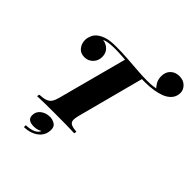

<svg xmlns="http://www.w3.org/2000/svg" viewBox="-297 -1063 1481 1481"><g transform="rotate(45 444.0 -322.5)"><path d="M790 -886Q835 -886 861.5 -859.5Q888 -833 888 -800Q888 -763 866.5 -735.5Q845 -708 804 -691Q771 -678 727.5 -671Q684 -664 631 -664Q598 -664 555 -667Q512 -670 464.5 -674Q417 -678 371.5 -681Q326 -684 290 -684Q254 -684 224.5 -680Q195 -676 176 -667Q214 -662 239.5 -636.5Q265 -611 265 -570Q265 -527 237 -498.5Q209 -470 168 -470Q125 -470 101.5 -499.5Q78 -529 78 -567Q78 -594 93 -625.5Q108 -657 151 -678Q175 -690 200.5 -695Q226 -700 248.5 -701Q271 -702 285 -702Q348 -702 411 -697.5Q474 -693 533 -688.5Q592 -684 641 -684Q676 -684 699.5 -687Q723 -690 742 -694L739 -685Q721 -699 706 -725Q691 -751 691 -786Q691 -832 719 -859Q747 -886 790 -886ZM406 -687Q406 -687 426 -685.5Q446 -684 475.5 -682Q505 -680 534.5 -678Q564 -676 584 -674.5Q604 -673 604 -673L457 -116Q448 -81 451 -61Q454 -41 473.5 -32Q493 -23 532 -20L528 0Q493 -2 436.5 -2.5Q380 -3 319 -3Q261 -3 208 -2.5Q155 -2 123 0L127 -20Q169 -22 193.5 -30.5Q218 -39 231.5 -59.5Q245 -80 254 -116ZM307 42Q334 42 359 56.5Q384 71 384 106Q384 167 337.5 203Q291 239 220 241V220Q267 219 298.5 204.5Q330 190 337 166Q324 174 307.5 179Q291 184 270 184Q236 184 218 171Q200 158 200 131Q200 90 232 66Q264 42 307 42Z"/></g></svg>

Font: Playfair Display Black
Style: Italic
Weight: 900
Italic angle: -14°
Designer: Claus Eggers Sørensen
Foundry: Claus Eggers Sørensen
Version: Version 1.203